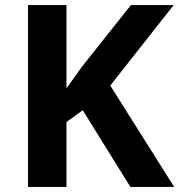

<svg xmlns="http://www.w3.org/2000/svg" viewBox="-20 -734 704 754"><path d="M664 0H492L305 -301L241 -255V0H90V-714H241V-387Q256 -408 271 -429Q286 -450 301 -471L494 -714H662L413 -398Z"/></svg>

Font: Noto Sans Sundanese
Style: Bold
Weight: 700
Version: Version 2.003